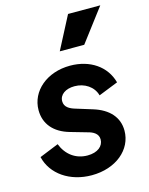

<svg xmlns="http://www.w3.org/2000/svg" viewBox="-123 -890 757 978"><g transform="rotate(-15 256.0 -400.5)"><path d="M238 12C366 12 457 -65 457 -165C457 -235 412 -286 330 -311L246 -337C215 -346 189 -360 189 -391C189 -426 222 -449 269 -449C322 -449 368 -419 381 -371L484 -412C460 -501 379 -556 274 -556C152 -556 61 -479 61 -378C61 -306 105 -253 186 -230L273 -205C301 -198 328 -184 328 -153C328 -118 297 -91 243 -91C181 -91 133 -127 110 -186L9 -145C31 -51 123 12 238 12ZM243 -640H372L503 -813H333Z"/></g></svg>

Font: Mluvka Bold
Style: Italic
Weight: 700
Italic angle: -8°
Designer: Modified by Jiří Krblich, Original typeface by Gumpita Rahayu
Foundry: Gumpita Rahayu & Jiří Krblich
Version: Version 2.000;Glyphs 3.1.1 (3134)